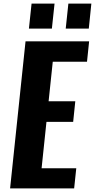

<svg xmlns="http://www.w3.org/2000/svg" viewBox="-20 -1037 523 1057"><path d="M139.2 -879.4 153.8 -1017.1H280.3L265.6 -879.4ZM341.8 -879.4 356.4 -1017.1H482.9L468.8 -879.4ZM35.6 0 120.6 -809.6H470.7L459 -697.3H270.5L247.6 -479.5H394.5L382.8 -366.2H235.8L209 -110.8H399.9L388.2 0Z"/></svg>

Font: Oswald
Style: Demi-Bold
Weight: 600
Designer: Vernon Adams
Foundry: Vernon Adams
Version: 3.0; ttfautohint (v0.94.23-7a4d-dirty) -l 8 -r 50 -G 200 -x 